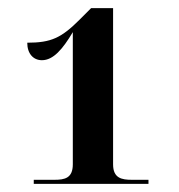

<svg xmlns="http://www.w3.org/2000/svg" viewBox="-20 -839 440 472"><path d="M63 -387H345V-397H304C279 -397 258 -401 258 -435V-819H204L176 -791C131 -746 106 -734 47 -734C47 -707 62 -691 83 -691C111 -691 134 -718 159 -760V-435C159 -401 139 -397 114 -397H63Z"/></svg>

Font: Noto Serif Display
Style: Bold
Weight: 700
Designer: Monotype Design Team
Foundry: Monotype Imaging Inc.
Version: Version 2.009